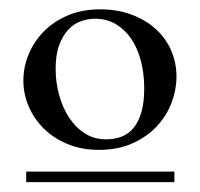

<svg xmlns="http://www.w3.org/2000/svg" viewBox="-20 -709 417 401"><path d="M348.6 -548.8Q348.6 -522 338.4 -494.6Q328.1 -467.3 307.6 -445.3Q287.1 -423.3 256.8 -409.7Q226.6 -396 186 -396Q151.4 -396 122.3 -407.7Q93.3 -419.4 72.5 -439.5Q51.8 -459.5 40.3 -485.8Q28.8 -512.2 28.8 -540.5Q28.8 -568.8 39.8 -595.5Q50.8 -622.1 71.3 -643.1Q91.8 -664.1 121.6 -676.8Q151.4 -689.5 189.5 -689.5Q225.1 -689.5 254.6 -678.5Q284.2 -667.5 305.2 -648.4Q326.2 -629.4 337.4 -603.8Q348.6 -578.1 348.6 -548.8ZM34.7 -328.6V-350.6H344.2V-328.6ZM281.2 -524.9Q281.2 -555.2 274.2 -582Q267.1 -608.9 253.9 -628.2Q240.7 -647.5 221.7 -658.7Q202.6 -669.9 178.7 -669.9Q164.6 -669.9 149.9 -665Q135.3 -660.2 123.3 -647.7Q111.3 -635.3 103.8 -615.2Q96.2 -595.2 96.2 -565.4Q96.2 -536.1 103.8 -509.5Q111.3 -482.9 125 -462.4Q138.7 -441.9 158 -429.9Q177.2 -418 201.2 -418Q219.2 -418 233.9 -423.6Q248.5 -429.2 259 -441.9Q269.5 -454.6 275.4 -474.9Q281.2 -495.1 281.2 -524.9Z"/></svg>

Font: Simplified Naskh
Style: Regular
Weight: 400
Designer: SIL International
Foundry: Arabeyes
Version: 1.02_alpha